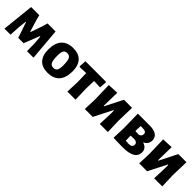

<svg xmlns="http://www.w3.org/2000/svg" viewBox="260 -1547 2627 2627"><g transform="rotate(45 1573.0 -233.5)"><path d="M36 0 85 -467H243L260 -400L314 -221H322L382 -395L402 -467H558L598 0H472L470 -143L460 -270H451L362 -44H259L182 -270H174L162 -158L153 0Z M893 -478Q999 -478 1054 -418Q1109 -358 1109 -243Q1109 -119 1050 -54Q991 11 877 11Q771 11 716 -49Q661 -109 661 -223Q661 -348 720 -413Q779 -478 893 -478ZM882 -371Q841 -371 825 -345Q809 -319 809 -252Q809 -162 826.5 -127.5Q844 -93 888 -93Q928 -93 944.5 -119.5Q961 -146 961 -213Q961 -302 943.5 -336.5Q926 -371 882 -371Z M1254 0 1261 -191 1257 -360H1232L1136 -356L1128 -366L1135 -468H1529L1537 -458L1529 -356L1433 -360H1409L1405 -207L1411 0Z M1591 0 1598 -191 1591 -464 1748 -471 1743 -213H1751L1880 -468H2037L2030 -211L2037 0H1880L1887 -181L1888 -266H1879L1744 0Z M2147 0 2154 -191 2149 -468H2380Q2462 -468 2506 -437.5Q2550 -407 2550 -349Q2550 -275 2477 -241Q2565 -215 2565 -135Q2565 5 2330 5Q2249 5 2147 0ZM2318 -376Q2303 -376 2296 -375L2293 -276L2362 -273Q2406 -286 2406 -328Q2406 -354 2387 -365Q2368 -376 2318 -376ZM2376 -187 2291 -186 2294 -90Q2338 -86 2352 -86Q2421 -86 2421 -140Q2421 -174 2376 -187Z M2643 0 2650 -191 2643 -464 2800 -471 2795 -213H2803L2932 -468H3089L3082 -211L3089 0H2932L2939 -181L2940 -266H2931L2796 0Z"/></g></svg>

Font: Alegreya Sans ExtraBold
Style: Regular
Weight: 800
Designer: Juan Pablo del Peral
Foundry: Huerta Tipografica
Version: Version 2.007